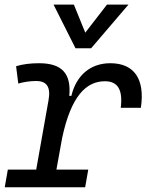

<svg xmlns="http://www.w3.org/2000/svg" viewBox="-23 -796 629 816"><path d="M-2.9 0H338.9L352.1 -75.2H216.8L241.2 -210C279.3 -388.7 343.8 -450.7 422.9 -450.7C478.5 -450.7 499.5 -413.6 490.2 -337.9H575.7C593.8 -459.5 547.9 -527.3 445.8 -527.3C362.3 -527.3 301.8 -477.1 280.3 -388.7H271.5C280.3 -484.4 239.3 -527.3 143.1 -527.3C106.9 -527.3 74.2 -523.4 45.4 -514.6L54.7 -440.9C79.1 -447.8 104.5 -451.7 130.9 -451.7C176.3 -451.7 193.4 -425.8 183.1 -369.1L130.9 -75.2H10.3ZM297.9 -590.8H364.3L522.9 -776.4H431.6L339.4 -657.2L291 -776.4H204.6Z"/></svg>

Font: Cascadia Mono SemiLight
Style: Italic
Weight: 350
Italic angle: -10°
Monospace: yes
Designer: Aaron Bell
Foundry: Saja Typeworks
Version: Version 2404.023